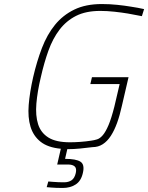

<svg xmlns="http://www.w3.org/2000/svg" viewBox="-20 -729 733 950"><path d="M390 127Q381 167 354 184Q327 201 291 201Q274 201 259.5 200.5Q245 200 234 199Q221 198 211 197L219 169Q232 170 245 171Q256 172 270 172.5Q284 173 297 173Q319 173 334 163Q349 153 355 127Q360 104 349.5 94.5Q339 85 317 85H263L281 7Q217 1 181 -27.5Q145 -56 131 -102Q117 -148 122 -210Q127 -272 144 -347Q162 -425 187.5 -491.5Q213 -558 252 -606Q291 -654 347.5 -681.5Q404 -709 484 -709Q523 -709 561 -705Q599 -701 628 -696Q662 -691 693 -684L682 -649Q648 -656 613 -662Q583 -667 546.5 -671Q510 -675 476 -675Q405 -675 356.5 -650.5Q308 -626 274.5 -582Q241 -538 219.5 -478Q198 -418 182 -347Q165 -276 160 -216.5Q155 -157 168.5 -114.5Q182 -72 219.5 -48.5Q257 -25 326 -25Q350 -25 377.5 -27Q405 -29 431 -33Q446 -35 460.5 -39.5Q475 -44 489 -60.5Q503 -77 517 -110Q531 -143 546 -202L572 -313H427L435 -347H616L583 -205Q573 -159 559.5 -121.5Q546 -84 528.5 -57Q511 -30 488.5 -15.5Q466 -1 438 -1Q407 3 375.5 6Q344 9 318 9H313L302 57Q356 57 378 71Q400 85 390 127Z"/></svg>

Font: Panefresco 1wt
Style: Italic
Weight: 250
Version: Version 1.000